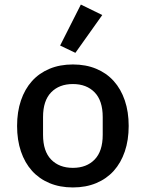

<svg xmlns="http://www.w3.org/2000/svg" viewBox="-20 -811 640 843"><path d="M311 -579 244 -611 335 -791 429 -745ZM300 12Q243 12 197.5 -7Q152 -26 120.5 -61Q89 -96 72 -146Q55 -196 55 -258Q55 -320 72 -370Q89 -420 120.5 -455Q152 -490 197.5 -509Q243 -528 300 -528Q357 -528 402.5 -509Q448 -490 479.5 -455Q511 -420 528 -370Q545 -320 545 -258Q545 -196 528 -146Q511 -96 479.5 -61Q448 -26 402.5 -7Q357 12 300 12ZM300 -74Q360 -74 395.5 -110.5Q431 -147 431 -219V-297Q431 -369 395.5 -405.5Q360 -442 300 -442Q240 -442 204.5 -405.5Q169 -369 169 -297V-219Q169 -147 204.5 -110.5Q240 -74 300 -74Z"/></svg>

Font: IBM Plex Mono Medium
Style: Regular
Weight: 500
Monospace: yes
Designer: Mike Abbink, Paul van der Laan, Pieter van Rosmalen
Foundry: Bold Monday
Version: Version 2.3